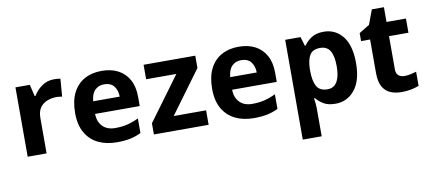

<svg xmlns="http://www.w3.org/2000/svg" viewBox="-77 -955 3345 1489"><g transform="rotate(-10 1595.5 -211.0)"><path d="M383 -556Q394 -556 409 -555Q424 -554 433 -552L422 -412Q415 -414 401.5 -415.5Q388 -417 378 -417Q340 -417 305 -403.5Q270 -390 248.5 -360Q227 -330 227 -278V0H78V-546H191L213 -454H220Q244 -496 286 -526Q328 -556 383 -556Z M757 -556Q833 -556 887.5 -527Q942 -498 972 -443Q1002 -388 1002 -308V-236H650Q652 -173 687.5 -137Q723 -101 786 -101Q839 -101 882 -111.5Q925 -122 971 -144V-29Q931 -9 886.5 0.5Q842 10 779 10Q697 10 634 -20.5Q571 -51 535 -113Q499 -175 499 -269Q499 -365 531.5 -428.5Q564 -492 622 -524Q680 -556 757 -556ZM758 -450Q715 -450 686.5 -422Q658 -394 653 -335H862Q861 -385 836 -417.5Q811 -450 758 -450Z M1503 0H1072V-88L1325 -432H1087V-546H1494V-449L1248 -114H1503Z M1836 -556Q1912 -556 1966.5 -527Q2021 -498 2051 -443Q2081 -388 2081 -308V-236H1729Q1731 -173 1766.5 -137Q1802 -101 1865 -101Q1918 -101 1961 -111.5Q2004 -122 2050 -144V-29Q2010 -9 1965.5 0.5Q1921 10 1858 10Q1776 10 1713 -20.5Q1650 -51 1614 -113Q1578 -175 1578 -269Q1578 -365 1610.5 -428.5Q1643 -492 1701 -524Q1759 -556 1836 -556ZM1837 -450Q1794 -450 1765.5 -422Q1737 -394 1732 -335H1941Q1940 -385 1915 -417.5Q1890 -450 1837 -450Z M2506 -556Q2598 -556 2655 -484.5Q2712 -413 2712 -274Q2712 -135 2653 -62.5Q2594 10 2502 10Q2443 10 2408 -11.5Q2373 -33 2351 -60H2343Q2347 -41 2349 -20.5Q2351 0 2351 20V240H2202V-546H2323L2344 -475H2351Q2373 -508 2410 -532Q2447 -556 2506 -556ZM2458 -437Q2400 -437 2376.5 -401Q2353 -365 2351 -291V-275Q2351 -196 2374.5 -153.5Q2398 -111 2460 -111Q2494 -111 2516 -130Q2538 -149 2549 -186Q2560 -223 2560 -276Q2560 -356 2535.5 -396.5Q2511 -437 2458 -437Z M3065 -109Q3090 -109 3113 -114Q3136 -119 3159 -126V-15Q3135 -5 3099.5 2.5Q3064 10 3022 10Q2973 10 2934.5 -6Q2896 -22 2873.5 -61.5Q2851 -101 2851 -171V-434H2780V-497L2862 -547L2905 -662H3000V-546H3153V-434H3000V-171Q3000 -140 3018 -124.5Q3036 -109 3065 -109Z"/></g></svg>

Font: Noto Sans New Tai Lue
Style: Bold
Weight: 700
Version: Version 2.003